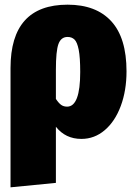

<svg xmlns="http://www.w3.org/2000/svg" viewBox="-20 -574 581 821"><path d="M521 -269Q521 -187 496.5 -121Q472 -55 428 -17.5Q384 20 328 20Q260 20 219 -32V208L25 227V-283Q25 -554 269 -554Q391 -554 456 -483Q521 -412 521 -269ZM323 -266Q323 -329 316.5 -361.5Q310 -394 298.5 -405Q287 -416 269 -416Q241 -416 230 -386Q219 -356 219 -276V-151Q231 -133 241.5 -125.5Q252 -118 267 -118Q323 -118 323 -266Z"/></svg>

Font: Fira Sans Condensed Black
Style: Regular
Weight: 900
Width: 3
Designer: Carrois Corporate & Edenspiekermann AG
Foundry: Carrois Corporate GbR & Edenspiekermann AG
Version: Version 4.203